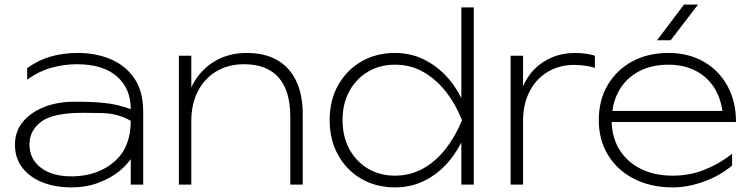

<svg xmlns="http://www.w3.org/2000/svg" viewBox="-20 -802 3258 834"><path d="M290 -360Q309 -360 326 -360Q426 -360 487 -346Q528 -336 548 -328Q548 -417 488 -470Q427 -523 314 -523Q261 -523 206 -508.5Q151 -494 98 -456V-506Q146 -541 200.5 -556.5Q255 -572 318 -572Q397 -572 461.5 -544.5Q526 -517 564 -461Q602 -405 602 -317V0H548V-111Q528 -82 495 -56Q458 -27 406 -7.5Q354 12 290 12Q220 12 164.5 -10Q109 -32 77 -73.5Q45 -115 45 -173Q45 -230 77.5 -270.5Q110 -311 165.5 -334.5Q221 -358 290 -360ZM548 -277Q492 -310 419.5 -311Q347 -312 342 -312Q210 -312 159 -273.5Q108 -235 108 -175Q108 -111 157.5 -73.5Q207 -36 290 -36Q296 -36 303 -36Q409 -40 478.5 -101.5Q548 -163 548 -277Z M757 -560H811V-422Q816 -434 823 -445Q858 -505 917 -538.5Q976 -572 1052 -572Q1130 -572 1184 -541Q1238 -510 1266.5 -450.5Q1295 -391 1295 -306V0H1241V-295Q1241 -408 1190 -465.5Q1139 -523 1040 -523Q971 -523 919.5 -492Q868 -461 839.5 -405.5Q811 -350 811 -277V0H757Z M2038 0H1984V-183Q1969 -154 1950 -127Q1903 -61 1838 -24.5Q1773 12 1696 12Q1614 12 1550 -25Q1486 -62 1449 -128Q1412 -194 1412 -280Q1412 -367 1449 -432.5Q1486 -498 1550 -535Q1614 -572 1696 -572Q1773 -572 1838 -535Q1903 -498 1950 -433Q1969 -406 1984 -376V-770H2038ZM1468 -280Q1468 -209 1497.5 -154.5Q1527 -100 1578.5 -69.5Q1630 -39 1696 -39Q1762 -39 1817 -69.5Q1872 -100 1915 -154.5Q1958 -209 1987 -280Q1958 -352 1915 -406Q1872 -460 1817 -490.5Q1762 -521 1696 -521Q1630 -521 1578.5 -490.5Q1527 -460 1497.5 -406Q1468 -352 1468 -280Z M2198 -560H2252V-427Q2270 -469 2300 -500Q2333 -534 2378.5 -553Q2424 -572 2479 -572Q2502 -572 2526 -568.5Q2550 -565 2564 -560V-507Q2548 -513 2523 -516.5Q2498 -520 2474 -520Q2409 -520 2358.5 -489.5Q2308 -459 2280 -404Q2252 -349 2252 -277V0H2198Z M2902 12Q2807 12 2734.5 -25Q2662 -62 2621.5 -128Q2581 -194 2581 -280Q2581 -367 2619.5 -432.5Q2658 -498 2726 -535Q2794 -572 2884 -572Q2971 -572 3037 -534Q3103 -496 3140 -428.5Q3177 -361 3177 -272H2637Q2639 -204 2670 -153Q2703 -99 2762.5 -69Q2822 -39 2902 -39Q2976 -39 3041 -65Q3106 -91 3160 -134V-83Q3108 -39 3038 -13.5Q2968 12 2902 12ZM3118 -320Q3111 -371 3088 -412Q3058 -464 3005.5 -492.5Q2953 -521 2884 -521Q2809 -521 2753.5 -491Q2698 -461 2668 -407Q2646 -368 2640 -320ZM2951 -782H3012L2893 -627H2834Z"/></svg>

Font: Bounded
Style: Regular
Weight: 200
Designer: Vlad Churkin
Version: Version 1.0